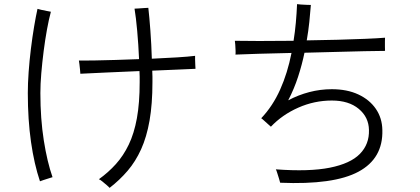

<svg xmlns="http://www.w3.org/2000/svg" viewBox="-20 -841 2040 932"><path d="M512 71Q509 67 498.5 58Q488 49 477 40Q466 31 460 29Q506 -4 542.5 -44.5Q579 -85 605 -139Q631 -193 644.5 -267Q658 -341 658 -442Q658 -455 658 -468.5Q658 -482 657 -496Q574 -492 496 -489Q418 -486 370 -483Q370 -489 368.5 -502.5Q367 -516 365.5 -529.5Q364 -543 363 -547Q391 -547 437.5 -547.5Q484 -548 540.5 -550Q597 -552 655 -554Q652 -624 646 -691Q640 -758 633 -799Q638 -799 652.5 -800Q667 -801 681 -802Q695 -803 700 -803Q705 -760 710 -692.5Q715 -625 717 -556Q784 -559 840 -562.5Q896 -566 927 -570Q927 -566 927 -552Q927 -538 928 -524.5Q929 -511 929 -507Q893 -506 837.5 -503Q782 -500 719 -498Q720 -483 720 -469.5Q720 -456 720 -442Q720 -336 706 -256Q692 -176 665 -116.5Q638 -57 599.5 -12Q561 33 512 71ZM174 39Q146 -44 130.5 -152Q115 -260 115 -389Q115 -436 119 -491.5Q123 -547 130 -604Q137 -661 145.5 -711.5Q154 -762 162 -798Q168 -796 181.5 -793Q195 -790 208.5 -787.5Q222 -785 227 -784Q217 -747 208 -697.5Q199 -648 192 -593.5Q185 -539 180.5 -486Q176 -433 176 -389Q176 -265 192.5 -160Q209 -55 235 19Q231 20 217.5 24.5Q204 29 191 33Q178 37 174 39Z M1340 46Q1339 40 1334.5 26.5Q1330 13 1326 -0.5Q1322 -14 1319 -19Q1481 -7 1581 -27Q1681 -47 1727 -94Q1773 -141 1771 -210Q1770 -272 1721.5 -312.5Q1673 -353 1591 -353Q1506 -353 1428 -318.5Q1350 -284 1295 -226Q1292 -229 1282 -237.5Q1272 -246 1262.5 -255Q1253 -264 1248 -267Q1304 -326 1340 -406.5Q1376 -487 1395 -584Q1309 -582 1236 -580Q1163 -578 1123 -576Q1124 -581 1123.5 -595.5Q1123 -610 1122 -624.5Q1121 -639 1120 -643Q1161 -642 1238 -642Q1315 -642 1405 -643Q1412 -686 1416 -730.5Q1420 -775 1422 -821Q1427 -820 1441 -819Q1455 -818 1469.5 -817.5Q1484 -817 1489 -817Q1486 -777 1481.5 -734Q1477 -691 1469 -645Q1545 -646 1618.5 -648Q1692 -650 1752.5 -652.5Q1813 -655 1849 -658Q1849 -654 1848.5 -640.5Q1848 -627 1848.5 -613.5Q1849 -600 1849 -594Q1812 -594 1749.5 -592.5Q1687 -591 1611.5 -589Q1536 -587 1458 -585Q1446 -527 1427 -468.5Q1408 -410 1379 -354Q1428 -380 1481.5 -394Q1535 -408 1591 -408Q1665 -408 1719.5 -382.5Q1774 -357 1804.5 -312.5Q1835 -268 1836 -210Q1840 -72 1720 -7.5Q1600 57 1340 46Z"/></svg>

Font: Zen Kaku Gothic Antique
Style: Regular
Weight: 400
Designer: Yoshimichi Ohira
Foundry: Positype
Version: Version 1.001